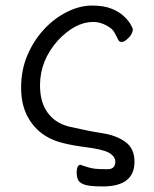

<svg xmlns="http://www.w3.org/2000/svg" viewBox="-20 -506 556 691"><path d="M464 76Q464 165 350 165Q302 165 284 158.5Q266 152 261 141.5Q256 131 256 113Q256 102 259.5 94.5Q263 87 269 87Q281 91 293.5 95Q306 99 319.5 101Q333 103 367 103Q395 103 395 76Q395 57 372.5 44Q350 31 284 23Q192 11 154 -11Q109 -35 82.5 -80.5Q56 -126 56 -190Q56 -254 78.5 -307Q101 -360 138 -400Q175 -440 221 -463Q267 -486 310.5 -486Q354 -486 382 -474.5Q410 -463 426.5 -447Q443 -431 450.5 -417.5Q458 -404 458 -401Q458 -385 443 -370Q428 -355 419 -355Q410 -355 407 -360Q400 -374 393 -387Q386 -400 375 -407Q346 -427 315 -427Q251 -427 188 -360Q124 -288 124 -199Q124 -147 144 -112Q172 -64 230 -50Q300 -34 349 -26.5Q398 -19 431 4.5Q464 28 464 76Z"/></svg>

Font: ToneOZ-Pinyin-WenKai-Regular
Style: Regular
Weight: 400
Designer: Fontworks Inc.
Foundry: ToneOZ
Version: Version 0.240331